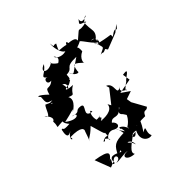

<svg xmlns="http://www.w3.org/2000/svg" viewBox="-226 -933 1259 1333"><g transform="rotate(-30 403.5 -267.0)"><path d="M476 -159C489 -102 402 -84 379 -82C417 -119 359 -89 395 -121C364 -90 315 -119 394 -72C318 -104 344 -214 359 -166C271 -157 359 -242 309 -240C250 -234 297 -206 218 -209C278 -222 259 -158 160 -199C231 -234 266 -265 242 -237C232 -222 309 -297 265 -337C325 -330 283 -340 335 -395C290 -383 250 -385 302 -410C286 -353 293 -426 270 -432C317 -437 281 -373 335 -434C321 -459 347 -416 333 -478C404 -501 336 -524 453 -552C365 -452 385 -445 351 -485C370 -446 425 -438 410 -462C402 -532 422 -519 483 -488C475 -484 463 -527 508 -565C494 -626 492 -601 420 -605C455 -583 490 -598 528 -634C551 -623 602 -570 641 -561C613 -618 649 -593 596 -599C667 -617 624 -516 620 -567C649 -503 661 -528 607 -480C635 -494 621 -471 653 -499L669 -486L771 -561L807 -611C779 -532 804 -627 742 -546C730 -577 762 -562 642 -558C648 -593 616 -606 609 -561C685 -651 625 -649 618 -745C617 -708 630 -765 653 -768C658 -769 598 -718 597 -772C587 -739 566 -733 636 -731C528 -671 593 -751 519 -644C516 -652 518 -674 453 -662C438 -705 422 -618 451 -658C365 -663 361 -621 378 -702C343 -705 362 -675 340 -724C359 -634 416 -601 423 -641C393 -596 322 -608 318 -632C376 -597 282 -558 337 -577C321 -569 259 -605 283 -609C243 -552 166 -571 232 -621C214 -557 153 -549 210 -528C177 -541 175 -477 220 -496C180 -439 160 -494 160 -418C95 -455 67 -453 101 -433C111 -376 113 -375 158 -374C91 -355 179 -362 141 -354C132 -382 169 -357 101 -372C86 -352 92 -256 55 -306C124 -263 89 -243 89 -243C112 -177 61 -191 169 -218C177 -248 107 -219 179 -173C101 -145 136 -177 112 -165C115 -77 147 -115 160 -127C105 -66 163 -56 138 -89C244 -120 253 -89 247 -72C241 26 241 -27 237 15C241 -29 253 -7 299 -87C328 -41 364 27 361 -1C373 66 372 2 322 52C347 68 321 15 372 61C348 68 368 8 417 14C481 34 477 -20 438 -32C460 -81 499 -25 533 -100C548 -98 486 -68 535 -45C586 -2 567 7 556 -48C555 26 498 58 518 50C527 91 522 31 467 21C464 59 466 2 487 65C416 5 444 2 473 70C387 96 375 112 361 190C444 112 498 134 507 181C463 103 400 184 471 143C428 119 393 127 394 176C343 165 294 157 316 220C276 236 328 155 294 189C324 147 337 119 204 133L277 234L316 205C340 154 383 207 325 224C347 227 409 189 435 193C370 202 396 252 468 234C437 213 488 159 514 124C554 89 472 137 548 104C525 164 484 102 557 99C539 180 607 201 634 180C601 145 643 86 594 135C612 91 629 5 600 55C624 29 614 56 626 28C542 75 582 138 585 116L610 89C567 67 550 46 576 70C604 66 598 59 661 44C670 -9 689 25 704 -7L625 -89L610 -122L662 -157L592 -182L694 -230L671 -282C749 -317 669 -246 668 -231C646 -206 619 -167 645 -179C561 -190 628 -235 611 -222C559 -166 595 -268 531 -274L544 -253L495 -139Z"/></g></svg>

Font: Hussar Lance
Style: ExBdObl
Weight: 700
Foundry: Cannot Into Space Fonts, PlusOne Fonts
Version: Version 2.270